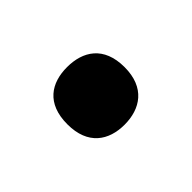

<svg xmlns="http://www.w3.org/2000/svg" viewBox="-42 -245 363 363"><g transform="rotate(-45 139.5 -64.0)"><path d="M63 -64C63 -9 97 13 139 13C181 13 216 -9 216 -64C216 -120 181 -141 139 -141C97 -141 63 -120 63 -64Z"/></g></svg>

Font: Noto Sans Ol Chiki SemiBold
Style: Regular
Weight: 600
Designer: Monotype Design Team, Lewis McGuffie
Foundry: Monotype Imaging Inc.
Version: Version 2.003